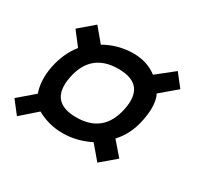

<svg xmlns="http://www.w3.org/2000/svg" viewBox="-106 -619 766 727"><g transform="rotate(30 277.0 -255.5)"><path d="M110.4 -369.1 65.4 -427.7 129.4 -482.4 178.7 -423.3Q237.8 -456.5 303.2 -456.5Q363.8 -456.5 406.7 -423.3L481 -482.4L523.9 -427.7L454.6 -369.1Q474.6 -328.6 460 -256.3Q446.8 -188.5 404.3 -143.1L455.1 -84.5L390.6 -29.8L339.8 -89.8Q281.2 -60.5 220.2 -60.5Q159.7 -60.5 107.4 -89.8L39.1 -29.8L-3.4 -84.5L64.9 -143.1Q47.4 -193.4 59.6 -256.3Q73.2 -323.2 110.4 -369.1ZM139.6 -258.3Q115.7 -138.2 235.4 -138.2Q355 -138.2 378.9 -258.3Q402.8 -377.4 283.2 -377.4Q163.6 -377.4 139.6 -258.3Z"/></g></svg>

Font: Sansation
Style: Bold Italic
Weight: 700
Designer: Bernd Montag
Version: Version 1.301